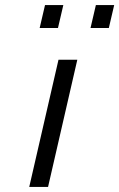

<svg xmlns="http://www.w3.org/2000/svg" viewBox="-20 -735 469 755"><path d="M157 -715H229L208 -625H136ZM357 -715H429L408 -625H336ZM210 -500H284L169 0H95Z"/></svg>

Font: Panefresco 400wt
Style: Italic
Weight: 400
Foundry: Campivisivi & Chank Co
Version: Version 1.001